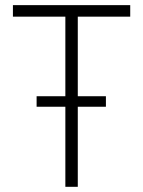

<svg xmlns="http://www.w3.org/2000/svg" viewBox="-20 -720 551 740"><path d="M279.8 -655.8V-349.1H388.2V-308.6H279.8V0H231.9V-308.6H121.1V-349.1H231.9V-655.8H29.8V-700.2H481.9V-655.8Z"/></svg>

Font: Selawik Light
Style: Regular
Weight: 300
Designer: Aaron Bell
Foundry: Microsoft Corporation
Version: Version 1.01